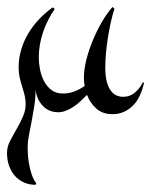

<svg xmlns="http://www.w3.org/2000/svg" viewBox="-28 -303 425 540"><path d="M377 -69.8Q373 -51.3 365.7 -35.2Q358.4 -19 347.2 -7.3Q335.9 4.4 321.3 11.2Q306.6 18.1 288.6 18.1Q260.3 18.1 242.7 2.2Q225.1 -13.7 216.8 -36.1Q207 -26.4 197.5 -17.6Q188 -8.8 178 -2.2Q168 4.4 157.2 8.5Q146.5 12.7 135.3 12.7Q126.5 12.7 116.9 10Q107.4 7.3 98.4 0.2Q89.4 -6.8 82.3 -18.8Q75.2 -30.8 71.8 -49.8Q72.3 -29.3 68.8 -7.1Q65.4 15.1 61.3 36.6Q57.1 58.1 53.5 76.7Q49.8 95.2 49.8 108.4Q49.8 135.7 53.2 155.3Q56.6 174.8 61 187.3Q65.4 199.7 69.3 205.6Q73.2 211.4 74.2 211.9L71.8 216.8Q54.7 216.8 40 210.4Q25.4 204.1 14.6 192.4Q3.9 180.7 -2.2 164.1Q-8.3 147.5 -8.3 127Q-8.3 109.9 0.5 93Q9.3 76.2 19.5 58.6Q29.8 41 37.6 22.2Q45.4 3.4 43.9 -17.1Q43 -29.8 39.8 -40.8Q36.6 -51.8 33.2 -63Q29.8 -74.2 27.1 -86.2Q24.4 -98.1 24.4 -112.8Q24.4 -139.2 31.5 -163.1Q38.6 -187 51.3 -208.5Q64 -230 81.5 -248.5Q99.1 -267.1 120.1 -282.2L126 -277.8Q105.5 -248.5 93.3 -213.1Q81.1 -177.7 81.1 -141.1Q81.1 -125.5 84.5 -107.9Q87.9 -90.3 95.7 -75.2Q103.5 -60.1 116.5 -50Q129.4 -40 148.9 -40Q165.5 -40 180.7 -45.7Q195.8 -51.3 210 -61Q209 -66.9 208.5 -72.5Q208 -78.1 208 -84Q208 -107.4 214.8 -134.8Q221.7 -162.1 232.9 -189.2Q244.1 -216.3 258.5 -241Q272.9 -265.6 288.1 -283.2L293.9 -278.8Q288.1 -260.3 283.4 -239.3Q278.8 -218.3 275.4 -196.5Q272 -174.8 270 -153.6Q268.1 -132.3 268.1 -112.8Q268.1 -87.9 272.7 -71.8Q277.3 -55.7 284.7 -46.6Q292 -37.6 300.5 -34.2Q309.1 -30.8 317.4 -30.8Q323.2 -30.8 330.1 -32Q336.9 -33.2 344.2 -37.6Q351.6 -42 359.1 -50Q366.7 -58.1 374 -71.8Z"/></svg>

Font: Montez
Style: Regular
Weight: 400
Designer: Astigmatic (AOETI)
Foundry: Astigmatic (AOETI)
Version: Version 1.001